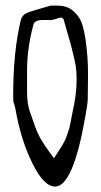

<svg xmlns="http://www.w3.org/2000/svg" viewBox="-20 -689 362 689"><path d="M162.1 -668.9H185.5Q217.8 -668.9 238.3 -653.3Q262.7 -633.8 272 -609.9Q281.2 -585.9 287.1 -545.9Q295.9 -485.4 295.9 -421.9Q295.9 -407.2 295.4 -378.4Q294.9 -349.6 294.9 -334Q294.9 -318.4 286.1 -270.5Q242.2 -19.5 177.7 -19.5Q137.7 -19.5 97.2 -101.1Q56.6 -182.6 37.1 -288.1Q35.2 -300.8 32.7 -309.1Q30.3 -317.4 29.3 -319.8Q28.3 -322.3 27.8 -328.6Q27.3 -335 27.3 -346.7Q27.3 -503.9 54.7 -617.2Q56.6 -624 60.1 -628.9Q63.5 -633.8 66.9 -636.7Q70.3 -639.6 78.1 -643.1Q85.9 -646.5 89.4 -647.5Q92.8 -648.4 102.5 -651.4Q112.3 -654.3 115.2 -655.3Q122.1 -657.2 134.8 -661.1Q147.5 -665 162.1 -668.9ZM163.1 -617.2Q163.1 -616.2 154.3 -617.2H146.5H133.8Q103.5 -617.2 99.6 -599.6Q77.1 -514.6 77.1 -436.5V-395.5V-358.4Q77.1 -315.4 87.9 -286.1Q89.8 -281.2 95.2 -265.6Q100.6 -250 101.6 -247.1Q102.5 -244.1 106.9 -231.9Q111.3 -219.7 112.8 -217.3Q114.3 -214.8 118.7 -205.1Q123 -195.3 126 -190.9Q128.9 -186.5 134.3 -177.2Q139.6 -168 145 -160.6Q150.4 -153.3 157.7 -143.1Q165 -132.8 173.8 -121.1Q190.4 -146.5 201.7 -164.6Q212.9 -182.6 219.2 -200.2Q225.6 -217.8 228 -226.1Q230.5 -234.4 234.4 -255.9Q238.3 -277.3 240.2 -286.1Q254.9 -349.6 254.9 -402.3Q254.9 -421.9 253.4 -439Q252 -456.1 246.1 -480Q240.2 -503.9 237.3 -516.6Q234.4 -529.3 223.6 -565.4Q212.9 -601.6 209 -617.2Q206.1 -626 199.2 -626Q194.3 -626 182.1 -621.6Q169.9 -617.2 163.1 -617.2Z"/></svg>

Font: Shelly2023
Style: Regular
Weight: 400
Version: Version 0.2